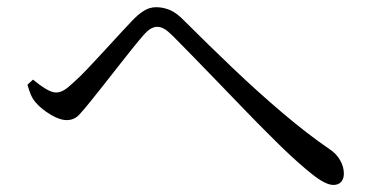

<svg xmlns="http://www.w3.org/2000/svg" viewBox="-20 -608 1040 533"><path d="M905.4 -94.6Q884.4 -94.6 848.1 -123.1Q811.7 -151.6 761.3 -200.1Q742.8 -218.5 713.4 -247.8Q684 -277.2 649.9 -312.7Q615.7 -348.2 580.6 -384.5Q545.4 -420.9 514.1 -453Q482.8 -485.2 460.1 -507.9Q445.9 -522.1 436.1 -527.8Q426.3 -533.5 415.9 -533.5Q408.1 -533.5 399 -528.6Q389.9 -523.6 378.2 -510.2Q366.2 -496.6 347.2 -473Q328.2 -449.3 307 -422.2Q285.9 -395.1 265.9 -369.9Q246 -344.8 232 -327.4Q213.9 -304.6 200 -289.6Q186 -274.6 165.3 -274.6Q145.5 -274.6 120.1 -290Q94.6 -305.4 79.2 -323.4Q70.5 -333.3 65.2 -346.1Q60 -358.9 56.2 -372.9L71.7 -387Q89.7 -371.8 106.8 -361.5Q123.9 -351.2 135.8 -351.2Q146.8 -351.2 157.9 -357.9Q168.9 -364.6 183.4 -378.4Q201 -393.8 223.5 -417.6Q246.1 -441.5 269.8 -467.3Q293.5 -493.1 314.4 -515.9Q335.3 -538.7 347.6 -551.3Q363.1 -567.7 379.2 -577.9Q395.2 -588 413.5 -588Q433 -588 451.9 -580.1Q470.8 -572.3 492.5 -549.4Q555.8 -486.2 625.1 -420Q694.5 -353.8 764 -294.8Q833.4 -235.9 895.2 -193.6Q913.4 -181.9 924 -163.5Q934.6 -145.1 934.6 -126.1Q934.6 -111.8 927.1 -103.2Q919.7 -94.6 905.4 -94.6Z"/></svg>

Font: Noto Serif HK ExtraLight
Style: Regular
Weight: 200
Designer: Ryoko NISHIZUKA 西塚涼子 (kana & ideographs); Frank Grießhammer (Latin, Greek & Cyrillic); Wenlong ZHANG 张文龙 (bopomofo); San
Foundry: Adobe
Version: Version 2.002-H1;hotconv 1.1.0;makeotfexe 2.6.0